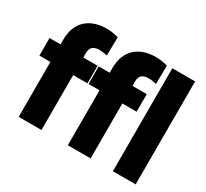

<svg xmlns="http://www.w3.org/2000/svg" viewBox="-151 -985 1297 1211"><g transform="rotate(30 498.0 -380.0)"><path d="M24 -400H104V0H270V-400H374V-528H270V-562C270 -602 292 -621 337 -621C353 -620 367 -619 377 -616L392 -613L394 -747L384 -750C362 -755 338 -760 310 -760C183 -760 104 -690 104 -562V-528H24ZM382 -400H462V0H628V-400H732V-528H628V-562C628 -602 650 -621 695 -621C711 -620 725 -619 735 -616L750 -613L752 -747L742 -750C720 -755 696 -760 668 -760C541 -760 462 -690 462 -562V-528H382ZM790 0H956V-750H790Z"/></g></svg>

Font: Asimov Pro
Style: Ult
Weight: 900
Designer: Google
Version: Version 2.000980; 2014